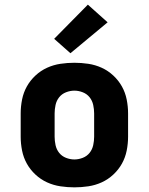

<svg xmlns="http://www.w3.org/2000/svg" viewBox="-20 -798 640 826"><path d="M300 8Q270 8 240 3.5Q210 -1 182.5 -13.5Q155 -26 132.5 -47Q110 -68 95.5 -94Q81 -120 75 -150Q69 -180 69 -210V-310Q69 -340 75 -370Q81 -400 95.5 -426Q110 -452 132.5 -473Q155 -494 182.5 -506.5Q210 -519 240 -523.5Q270 -528 300 -528Q330 -528 360 -523.5Q390 -519 417.5 -506.5Q445 -494 467.5 -473Q490 -452 504.5 -426Q519 -400 525 -370Q531 -340 531 -310V-210Q531 -180 525 -150Q519 -120 504.5 -94Q490 -68 467.5 -47Q445 -26 417.5 -13.5Q390 -1 360 3.5Q330 8 300 8ZM300 -112Q318 -112 336 -119Q354 -126 365.5 -140.5Q377 -155 381 -173.5Q385 -192 385 -210V-310Q385 -328 381 -346.5Q377 -365 365.5 -379.5Q354 -394 336 -401Q318 -408 300 -408Q282 -408 264 -401Q246 -394 234.5 -379.5Q223 -365 219 -346.5Q215 -328 215 -310V-210Q215 -192 219 -173.5Q223 -155 234.5 -140.5Q246 -126 264 -119Q282 -112 300 -112ZM283 -569 213 -631 358 -778 443 -702Z"/></svg>

Font: Iosevka Heavy Extended
Style: Regular
Weight: 900
Width: 7
Monospace: yes
Designer: Belleve Invis
Foundry: Belleve Invis
Version: Version 32.5.0; ttfautohint (v1.8.4)